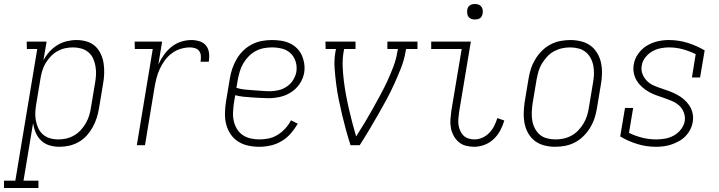

<svg xmlns="http://www.w3.org/2000/svg" viewBox="-89 -729 3609 964"><path d="M-69 215V178H-12L98 -483H46L45 -520H145L129 -426Q141 -449 159 -469Q177 -489 199 -502.5Q221 -516 246 -522Q271 -528 296 -528Q322 -528 347 -520.5Q372 -513 389.5 -496.5Q407 -480 417.5 -457Q428 -434 431.5 -409Q435 -384 434 -357.5Q433 -331 428 -305L408 -185Q404 -161 396.5 -137Q389 -113 376.5 -90.5Q364 -68 346.5 -48.5Q329 -29 306 -16Q283 -3 258.5 2.5Q234 8 210 8Q184 8 160 1Q136 -6 118 -23Q100 -40 90.5 -62.5Q81 -85 77 -110L29 178H104V215ZM204 -29Q224 -29 244 -33.5Q264 -38 283 -49Q302 -60 317 -76.5Q332 -93 342.5 -111.5Q353 -130 359 -150Q365 -170 368 -191L388 -311Q392 -332 393 -353.5Q394 -375 390.5 -396Q387 -417 378.5 -435.5Q370 -454 354.5 -467Q339 -480 319 -485.5Q299 -491 277 -491Q257 -491 237 -486.5Q217 -482 198.5 -471.5Q180 -461 165 -445Q150 -429 139.5 -411Q129 -393 123 -373Q117 -353 114 -333L94 -213Q90 -191 88.5 -169.5Q87 -148 90.5 -127Q94 -106 102.5 -87Q111 -68 126 -54.5Q141 -41 161.5 -35Q182 -29 204 -29Z M598 0 678 -483H588L587 -520H725L706 -405Q717 -429 733 -452Q749 -475 771 -493Q793 -511 819.5 -519.5Q846 -528 872 -528Q893 -528 913.5 -521.5Q934 -515 946 -499.5Q958 -484 960.5 -462.5Q963 -441 959 -419H918Q920 -433 919.5 -447Q919 -461 912 -471.5Q905 -482 892 -486.5Q879 -491 865 -491Q842 -491 818.5 -484Q795 -477 774.5 -462Q754 -447 739 -426.5Q724 -406 713.5 -383.5Q703 -361 697 -337.5Q691 -314 687 -291L639 0Z M1213 8Q1184 8 1156.5 2Q1129 -4 1106.5 -18.5Q1084 -33 1069 -55Q1054 -77 1047 -103.5Q1040 -130 1040.5 -158.5Q1041 -187 1045 -215L1065 -335Q1069 -360 1077.5 -385Q1086 -410 1099.5 -433Q1113 -456 1132.5 -475Q1152 -494 1176.5 -506.5Q1201 -519 1226.5 -523.5Q1252 -528 1276 -528Q1300 -528 1323 -524.5Q1346 -521 1366 -511.5Q1386 -502 1401.5 -487Q1417 -472 1426 -452Q1435 -432 1438.5 -409Q1442 -386 1438 -363Q1433 -334 1415.5 -308Q1398 -282 1372 -265.5Q1346 -249 1317 -242.5Q1288 -236 1259 -236Q1238 -236 1216.5 -237.5Q1195 -239 1174.5 -240Q1154 -241 1132.5 -243.5Q1111 -246 1092 -251L1085 -209Q1082 -187 1081 -164Q1080 -141 1085 -120Q1090 -99 1101 -81Q1112 -63 1129.5 -51Q1147 -39 1169 -34Q1191 -29 1213 -29Q1237 -29 1260.5 -34Q1284 -39 1305 -52Q1326 -65 1343.5 -84Q1361 -103 1372 -125L1406 -108Q1391 -82 1371 -59Q1351 -36 1325 -20.5Q1299 -5 1270 1.5Q1241 8 1213 8ZM1266 -271Q1287 -271 1309 -276Q1331 -281 1350.5 -294Q1370 -307 1382.5 -327Q1395 -347 1399 -368Q1403 -395 1395.5 -419.5Q1388 -444 1370.5 -461Q1353 -478 1328 -484.5Q1303 -491 1277 -491Q1256 -491 1235 -487Q1214 -483 1194.5 -472.5Q1175 -462 1159 -445.5Q1143 -429 1132 -410Q1121 -391 1115 -370.5Q1109 -350 1105 -329L1098 -288Q1117 -282 1138.5 -279.5Q1160 -277 1181 -276Q1202 -275 1223.5 -273Q1245 -271 1266 -271Z M1671 0Q1659 -37 1648.5 -75Q1638 -113 1629 -151Q1620 -189 1612 -228Q1604 -267 1599 -306.5Q1594 -346 1591 -386.5Q1588 -427 1595 -468L1598 -483H1546L1545 -520H1696V-483H1639L1636 -468Q1630 -431 1631.5 -394.5Q1633 -358 1637.5 -322Q1642 -286 1648.5 -251Q1655 -216 1663 -181.5Q1671 -147 1680 -112.5Q1689 -78 1699 -44Q1721 -78 1741.5 -112Q1762 -146 1781.5 -181Q1801 -216 1820 -251Q1839 -286 1855.5 -321.5Q1872 -357 1886 -394Q1900 -431 1906 -468L1909 -483H1856V-520H2007V-483H1950L1947 -468Q1940 -427 1924 -386.5Q1908 -346 1890 -306.5Q1872 -267 1851 -228Q1830 -189 1808 -151Q1786 -113 1763.5 -75Q1741 -37 1717 0Z M2292 8Q2270 8 2249.5 2.5Q2229 -3 2214 -16Q2199 -29 2189 -47Q2179 -65 2175 -86Q2171 -107 2172.5 -128.5Q2174 -150 2177 -172L2229 -483H2076V-520H2275L2216 -166Q2214 -150 2212.5 -134Q2211 -118 2213 -103Q2215 -88 2221 -74Q2227 -60 2237 -49.5Q2247 -39 2262 -34Q2277 -29 2293 -29Q2313 -29 2332.5 -37.5Q2352 -46 2367.5 -62Q2383 -78 2392.5 -97Q2402 -116 2408 -136L2443 -124Q2436 -99 2423 -74.5Q2410 -50 2390 -31Q2370 -12 2344 -2Q2318 8 2292 8ZM2296 -631Q2286 -631 2277.5 -634Q2269 -637 2263.5 -644Q2258 -651 2257 -660.5Q2256 -670 2257 -680Q2258 -686 2261 -692Q2264 -698 2270 -702Q2276 -706 2282.5 -707.5Q2289 -709 2295 -709Q2305 -709 2313.5 -706Q2322 -703 2327.5 -696Q2333 -689 2334.5 -679.5Q2336 -670 2334 -660Q2333 -654 2330 -648Q2327 -642 2321.5 -638Q2316 -634 2309 -632.5Q2302 -631 2296 -631Z M2699 8Q2671 8 2645 1.5Q2619 -5 2598.5 -20Q2578 -35 2564.5 -57.5Q2551 -80 2545.5 -106Q2540 -132 2540.5 -160Q2541 -188 2545 -215L2565 -335Q2569 -360 2577 -384.5Q2585 -409 2599 -432Q2613 -455 2632 -474Q2651 -493 2674.5 -505.5Q2698 -518 2723.5 -523Q2749 -528 2774 -528Q2802 -528 2828.5 -521.5Q2855 -515 2875.5 -500Q2896 -485 2909.5 -462.5Q2923 -440 2928.5 -414Q2934 -388 2933.5 -360Q2933 -332 2928 -305L2908 -185Q2904 -160 2896 -135.5Q2888 -111 2874 -88Q2860 -65 2841 -46Q2822 -27 2798.5 -14.5Q2775 -2 2749.5 3Q2724 8 2699 8ZM2700 -29Q2721 -29 2741.5 -33.5Q2762 -38 2781 -48.5Q2800 -59 2815.5 -75.5Q2831 -92 2842 -111Q2853 -130 2859 -150Q2865 -170 2868 -191L2888 -311Q2892 -332 2893 -354Q2894 -376 2890.5 -396.5Q2887 -417 2877.5 -435.5Q2868 -454 2852.5 -467Q2837 -480 2816 -485.5Q2795 -491 2774 -491Q2753 -491 2732.5 -486.5Q2712 -482 2692.5 -471.5Q2673 -461 2658 -444.5Q2643 -428 2631.5 -409Q2620 -390 2614.5 -370Q2609 -350 2605 -329L2585 -209Q2582 -188 2581 -166Q2580 -144 2583.5 -123.5Q2587 -103 2596.5 -84.5Q2606 -66 2621 -53Q2636 -40 2657.5 -34.5Q2679 -29 2700 -29Z M3205 8Q3156 8 3110.5 -6Q3065 -20 3025 -44L3049 -187H3090L3069 -62Q3099 -47 3134 -38Q3169 -29 3205 -29Q3228 -29 3250.5 -33Q3273 -37 3294 -48.5Q3315 -60 3330 -79.5Q3345 -99 3349 -121Q3352 -143 3344.5 -163.5Q3337 -184 3322 -198Q3307 -212 3287.5 -220.5Q3268 -229 3248 -236Q3228 -243 3208 -250Q3188 -257 3170 -267Q3152 -277 3136 -291Q3120 -305 3109 -322.5Q3098 -340 3093.5 -361Q3089 -382 3093 -405Q3097 -433 3115 -458.5Q3133 -484 3158.5 -499.5Q3184 -515 3212.5 -521.5Q3241 -528 3269 -528Q3318 -528 3363 -514Q3408 -500 3449 -476L3426 -340H3385L3404 -457Q3374 -472 3340 -481.5Q3306 -491 3269 -491Q3248 -491 3226.5 -486.5Q3205 -482 3185 -470.5Q3165 -459 3150.5 -440Q3136 -421 3133 -399Q3129 -377 3137 -357Q3145 -337 3159.5 -322.5Q3174 -308 3193.5 -299.5Q3213 -291 3233.5 -284.5Q3254 -278 3273.5 -270.5Q3293 -263 3311.5 -253Q3330 -243 3345.5 -229.5Q3361 -216 3372.5 -198.5Q3384 -181 3388.5 -159.5Q3393 -138 3389 -116Q3386 -97 3376.5 -78.5Q3367 -60 3352.5 -45Q3338 -30 3319.5 -20Q3301 -10 3282 -3.5Q3263 3 3243.5 5.5Q3224 8 3205 8Z"/></svg>

Font: Iosevka Curly Slab Extralight
Style: Italic
Weight: 200
Italic angle: -9°
Monospace: yes
Designer: Belleve Invis
Foundry: Belleve Invis
Version: Version 22.1.2; ttfautohint (v1.8.4)